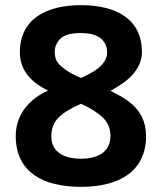

<svg xmlns="http://www.w3.org/2000/svg" viewBox="-20 -710 627 744"><path d="M294 -690C158.4 -690 57 -636 57 -507C57 -431.8 107.9 -387.5 166 -359C100.1 -328.9 41 -272.7 41 -183C41 -42.4 147.1 14 294 14C440.4 14 546 -45 546 -183C546 -239.7 523.1 -278.5 491 -307C473 -323 445.3 -340 408 -358C439.3 -375.3 462.7 -391 478 -405C504 -428.7 530 -462.3 530 -508C530 -637.4 428.3 -690 294 -690ZM395 -506C395 -489.3 387.7 -473 373 -457C358.3 -441 332 -424.7 294 -408C269.3 -418 249.3 -428.7 234 -440C209.1 -458.4 192 -472.5 192 -509C192 -528.3 199.3 -545.3 214 -560C228.7 -574.7 255.3 -582 294 -582C353.8 -582 395 -558.6 395 -506ZM294 -95C226.3 -95 179 -121.4 179 -182C179 -210.7 187.8 -234.3 205.5 -253C223.2 -271.7 252.7 -290 294 -308C332.7 -290 361.3 -271.7 380 -253C398.7 -234.3 408 -211 408 -183C408 -123.1 361.4 -95 294 -95Z"/></svg>

Font: Fog Sans
Style: Bold
Weight: 700
Foundry: Intel Corporation
Version: Version 1.00